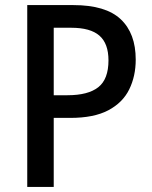

<svg xmlns="http://www.w3.org/2000/svg" viewBox="-20 -734 596 754"><path d="M268 -714Q395 -714 454 -658.5Q513 -603 513 -500Q513 -435 487.5 -383Q462 -331 405.5 -301Q349 -271 256 -271H191V0H87V-714ZM260 -625H191V-360H245Q326 -360 366 -391.5Q406 -423 406 -497Q406 -563 370.5 -594Q335 -625 260 -625Z"/></svg>

Font: Noto Sans Malayalam SemiCondensed Medium
Style: Regular
Weight: 500
Width: 4
Designer: Jelle Bosma - Monotype Design Team
Foundry: Monotype Imaging Inc.
Version: Version 2.104; ttfautohint (v1.8.4.7-5d5b)